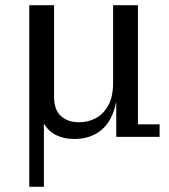

<svg xmlns="http://www.w3.org/2000/svg" viewBox="-20 -524 648 735"><path d="M264 8Q224 8 194.5 -7Q165 -22 148 -51V191H92V-504H187V-153Q187 -104 213 -80Q239 -56 283 -56Q317 -56 346.5 -71.5Q376 -87 394.5 -120.5Q413 -154 413 -207V-504H508V-48H591V0H425V-135Q411 -63 369.5 -27.5Q328 8 264 8Z"/></svg>

Font: Montagu Slab 144pt
Style: Regular
Weight: 400
Designer: Florian Karsten
Foundry: Florian Karsten
Version: Version 1.000; ttfautohint (v1.8.3)